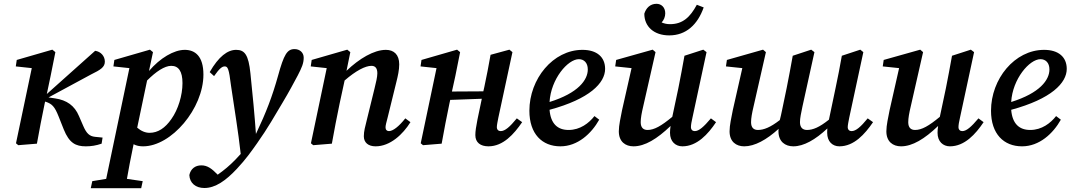

<svg xmlns="http://www.w3.org/2000/svg" viewBox="-20 -755 5626 1009"><path d="M64 -2 76 8 174 0C187 -72 200 -141 215 -212L217 -221L221 -220C253 -209 267 -196 288 -143L315 -75C344 -3 378 14 431 14C459 14 485 10 514 0L519 -32L479 -36C451 -39 435 -53 418 -92L395 -145C372 -200 331 -229 269 -238L235 -243L459 -364C508 -388 531 -402 531 -431C531 -460 510 -484 480 -488L226 -261L246 -356L271 -481L255 -494L68 -440L63 -406L147 -397Z M457 234H722L730 197L647 185C656 134 666 79 682 3C697 11 714 14 732 14C881 14 1049 -185 1049 -363C1049 -460 1005 -493 951 -493C894 -493 821 -450 763 -382L784 -481L768 -494L581 -440L576 -406L660 -397L538 185L465 197ZM880 -409C918 -409 939 -381 939 -318C939 -254 916 -179 881 -130C848 -82 810 -57 766 -57C744 -57 722 -66 701 -84L753 -332C800 -379 845 -409 880 -409Z M975 165C977 207 1008 233 1054 233C1112 233 1167 194 1225 132C1272 82 1302 39 1331 -2C1387 -81 1427 -152 1464 -214C1500 -274 1523 -318 1545 -359C1566 -400 1576 -422 1576 -452C1576 -479 1555 -497 1528 -497C1489 -497 1472 -469 1441 -356C1411 -249 1380 -167 1325 -51C1318 -150 1308 -255 1296 -370C1286 -467 1266 -493 1221 -493C1176 -493 1129 -458 1082 -376L1105 -355C1133 -395 1147 -406 1161 -406C1177 -406 1183 -395 1194 -305C1214 -168 1231 -71 1245 54C1236 64 1227 74 1217 84C1188 114 1157 140 1124 163C1093 131 1070 114 1038 114C1006 114 982 132 975 165Z M1724 0C1737 -72 1750 -141 1765 -212L1791 -332C1851 -384 1900 -409 1932 -409C1951 -409 1963 -398 1963 -370C1963 -351 1956 -321 1948 -289L1908 -126C1899 -90 1892 -65 1892 -39C1892 -6 1915 14 1954 14C2031 14 2098 -50 2137 -113L2110 -133C2076 -90 2045 -66 2024 -66C2013 -66 2006 -73 2006 -86C2006 -96 2011 -114 2017 -137L2063 -324C2071 -356 2078 -387 2078 -417C2078 -468 2050 -493 2008 -493C1945 -493 1868 -447 1801 -383L1821 -481L1805 -494L1618 -440L1613 -406L1697 -397L1614 -2L1626 8Z M2547 14C2624 14 2681 -50 2724 -113L2696 -133C2659 -88 2634 -66 2611 -66C2600 -66 2591 -73 2591 -87C2591 -98 2595 -116 2599 -137L2673 -481L2657 -494L2558 -467C2548 -410 2537 -353 2525 -297L2520 -275L2355 -274L2373 -356L2398 -481L2382 -494L2195 -440L2190 -406L2274 -397L2191 -2L2203 8L2301 0C2314 -72 2327 -141 2342 -212L2346 -230L2512 -236L2489 -126C2482 -90 2478 -65 2478 -45C2478 -6 2505 14 2547 14Z M3022 -444C3049 -444 3069 -425 3069 -390C3069 -335 3019 -266 2868 -219C2875 -340 2964 -444 3022 -444ZM2925 14C3016 14 3088 -53 3129 -126L3104 -145C3075 -108 3029 -72 2968 -72C2911 -72 2874 -104 2868 -178C3079 -235 3160 -319 3160 -393C3160 -455 3117 -493 3041 -493C2886 -493 2762 -340 2762 -173C2762 -51 2829 14 2925 14Z M3566 14C3643 14 3701 -50 3743 -113L3716 -133C3678 -88 3653 -66 3631 -66C3620 -66 3611 -73 3611 -87C3611 -98 3614 -116 3619 -137L3693 -481L3676 -494L3577 -462C3567 -405 3556 -348 3545 -292L3513 -141C3455 -93 3418 -72 3383 -72C3361 -72 3347 -84 3347 -113C3347 -134 3352 -161 3360 -195L3425 -481L3410 -494L3218 -440L3213 -406L3299 -397L3249 -176C3242 -139 3232 -97 3232 -65C3232 -10 3267 14 3309 14C3369 14 3433 -25 3504 -93C3502 -79 3501 -68 3501 -57C3501 -11 3530 14 3566 14ZM3497 -569C3585 -569 3646 -625 3678 -716L3642 -730C3607 -665 3568 -628 3501 -628C3485 -628 3471 -631 3457 -637C3469 -650 3476 -667 3476 -685C3476 -717 3455 -735 3430 -735C3396 -735 3375 -712 3366 -683C3366 -615 3417 -569 3497 -569Z M4391 14C4468 14 4525 -50 4568 -113L4540 -133C4503 -88 4478 -66 4455 -66C4444 -66 4435 -73 4435 -87C4435 -98 4439 -116 4443 -137L4517 -481L4501 -494L4404 -462C4394 -405 4383 -348 4371 -292L4337 -130L4336 -126C4286 -86 4252 -72 4221 -72C4199 -72 4184 -84 4184 -113C4184 -134 4190 -161 4197 -195L4260 -481L4243 -494L4146 -462C4136 -405 4125 -348 4114 -292L4089 -172C4086 -156 4082 -140 4078 -124C4029 -86 3994 -72 3963 -72C3941 -72 3927 -84 3927 -113C3927 -134 3932 -161 3940 -195L4005 -481L3990 -494L3800 -440L3795 -406L3881 -397L3831 -176C3824 -139 3814 -97 3814 -65C3814 -10 3849 14 3891 14C3946 14 4008 -20 4072 -78C4071 -74 4071 -69 4071 -65C4071 -10 4107 14 4149 14C4204 14 4265 -21 4328 -80C4327 -72 4327 -64 4327 -57C4327 -11 4355 14 4391 14Z M4972 14C5049 14 5107 -50 5149 -113L5122 -133C5084 -88 5059 -66 5037 -66C5026 -66 5017 -73 5017 -87C5017 -98 5020 -116 5025 -137L5099 -481L5082 -494L4983 -462C4973 -405 4962 -348 4951 -292L4919 -141C4861 -93 4824 -72 4789 -72C4767 -72 4753 -84 4753 -113C4753 -134 4758 -161 4766 -195L4831 -481L4816 -494L4624 -440L4619 -406L4705 -397L4655 -176C4648 -139 4638 -97 4638 -65C4638 -10 4673 14 4715 14C4775 14 4839 -25 4910 -93C4908 -79 4907 -68 4907 -57C4907 -11 4936 14 4972 14Z M5448 -444C5475 -444 5495 -425 5495 -390C5495 -335 5445 -266 5294 -219C5301 -340 5390 -444 5448 -444ZM5351 14C5442 14 5514 -53 5555 -126L5530 -145C5501 -108 5455 -72 5394 -72C5337 -72 5300 -104 5294 -178C5505 -235 5586 -319 5586 -393C5586 -455 5543 -493 5467 -493C5312 -493 5188 -340 5188 -173C5188 -51 5255 14 5351 14Z"/></svg>

Font: Source Serif Pro Semibold
Style: Italic
Weight: 600
Italic angle: -12°
Designer: Frank Grießhammer
Foundry: Adobe Systems Incorporated
Version: Version 3.001;hotconv 1.0.111;makeotfexe 2.5.65597